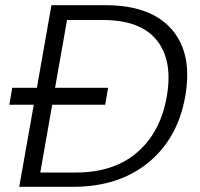

<svg xmlns="http://www.w3.org/2000/svg" viewBox="-20 -719 770 739"><path d="M386 -699Q560 -699 641 -606Q722 -513 693 -348Q664 -185 550 -92.5Q436 0 262 0H54L110 -316H16L27 -381H122L178 -699ZM135 -55H272Q418 -55 508 -132.5Q598 -210 622 -348Q646 -486 583.5 -564Q521 -642 376 -642H238L192 -381H396L385 -316H181Z"/></svg>

Font: Poppins Light
Style: Italic
Weight: 300
Italic angle: -10°
Designer: Ninad Kale (Devanagari), Jonny Pinhorn (Latin)
Foundry: Indian Type Foundry
Version: Version 3.200;PS 1.000;hotconv 16.6.54;makeotf.lib2.5.65590